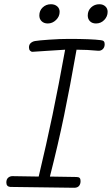

<svg xmlns="http://www.w3.org/2000/svg" viewBox="-20 -893 529 908"><path d="M475 -684Q475 -669 466 -660.5Q457 -652 444 -653Q392 -658 342 -658Q311 -482 283 -346.5Q255 -211 216 -58L341 -56Q352 -56 356.5 -51.5Q361 -47 361 -37Q361 -22 353.5 -13.5Q346 -5 331 -5L28 -9Q10 -11 10 -30Q10 -45 18.5 -52.5Q27 -60 39 -60L163 -58Q200 -213 228.5 -350Q257 -487 288 -658Q280 -658 194 -652Q140 -648 134 -648Q127 -648 122 -653.5Q117 -659 117 -669Q117 -682 125.5 -689.5Q134 -697 146 -699Q163 -702 213.5 -705.5Q264 -709 305 -709Q412 -709 457 -703Q467 -702 471 -697.5Q475 -693 475 -684ZM166 -820Q166 -843 182 -858Q198 -873 221 -873Q239 -873 250.5 -863Q262 -853 262 -837Q262 -815 245 -798.5Q228 -782 206 -782Q188 -782 177 -792.5Q166 -803 166 -820ZM395 -820Q395 -843 411 -858Q427 -873 450 -873Q467 -873 478 -863Q489 -853 489 -837Q489 -815 473 -798.5Q457 -782 434 -782Q416 -782 405.5 -792.5Q395 -803 395 -820Z"/></svg>

Font: Mali Light
Style: Italic
Weight: 300
Italic angle: -10°
Version: Version 1.000; ttfautohint (v1.6)